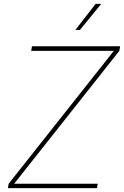

<svg xmlns="http://www.w3.org/2000/svg" viewBox="-20 -965 636 985"><path d="M20.5 0 24.4 -22.5 564 -704.1H140.1L144 -727.5H596.2L592.3 -704.1L52.7 -22.5H481.4L477.5 0ZM366.7 -811.5 470.7 -945.3H499.5L390.1 -811.5Z"/></svg>

Font: Inter 20pt Thin
Style: Italic
Weight: 250
Italic angle: -9.3988°
Version: Version 4.001;git-66647c0bb